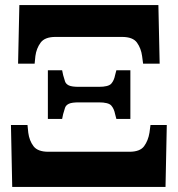

<svg xmlns="http://www.w3.org/2000/svg" viewBox="-20 -734 698 754"><path d="M51 -484 56 -714H602L607 -484H542L538 -514Q534 -544 518 -566.5Q502 -589 459 -589H198Q156 -589 139.5 -566.5Q123 -544 119 -514L116 -484ZM168 -267V-458H224L228 -439Q232 -424 235.5 -414Q239 -404 250.5 -398.5Q262 -393 290 -393H368Q406 -393 417 -405.5Q428 -418 432 -439L437 -458H492V-267H437L432 -286Q428 -307 417 -319.5Q406 -332 368 -332H290Q262 -332 250.5 -326.5Q239 -321 235.5 -311Q232 -301 228 -286L224 -267ZM28 0 23 -243H88L91 -213Q95 -182 111.5 -160Q128 -138 170 -138H488Q530 -138 546 -160Q562 -182 567 -213L571 -243H635L630 0Z"/></svg>

Font: Noto Serif SemiCondensed Black
Style: Regular
Weight: 900
Width: 4
Designer: Monotype Design Team
Foundry: Monotype Imaging Inc.
Version: Version 2.014; ttfautohint (v1.8.4.7-5d5b)